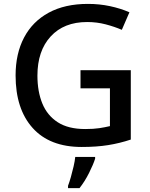

<svg xmlns="http://www.w3.org/2000/svg" viewBox="-20 -744 767 985"><path d="M393 -384H651V-28Q594 -9 534.5 0.5Q475 10 399 10Q235 10 147.5 -87.5Q60 -185 60 -357Q60 -469 103.5 -551.5Q147 -634 230 -679Q313 -724 431 -724Q490 -724 544 -712.5Q598 -701 644 -681L605 -591Q568 -607 522.5 -619Q477 -631 427 -631Q308 -631 240 -557Q172 -483 172 -356Q172 -275 197 -213.5Q222 -152 276 -117Q330 -82 417 -82Q460 -82 489.5 -86.5Q519 -91 544 -97V-291H393ZM468 70Q459 99 437 143Q415 187 388 221H329V209Q336 191 343.5 164.5Q351 138 357.5 110Q364 82 366 61H468Z"/></svg>

Font: Noto Sans Myanmar Medium
Style: Regular
Weight: 500
Designer: Monotype Design Team
Foundry: Monotype Imaging Inc.
Version: Version 2.107; ttfautohint (v1.8.4.7-5d5b)